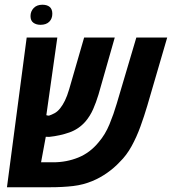

<svg xmlns="http://www.w3.org/2000/svg" viewBox="-20 -788 724 808"><path d="M9.3 0 92.3 -629.9H221.2L171.4 -277.8L159.7 -308.1Q165.5 -306.2 173.3 -303.7Q181.2 -301.3 186 -301.3Q197.8 -305.2 210 -311.8Q222.2 -318.4 233.4 -332.5Q243.7 -345.2 253.2 -364.5Q262.7 -383.8 271 -412.1L334 -629.9H462.9L394.5 -390.1Q384.8 -357.9 372.1 -328.9Q359.4 -299.8 339.4 -276.4Q311.5 -244.6 272.2 -230.7Q232.9 -216.8 187 -211.9Q175.3 -211.9 168 -212.6Q160.6 -213.4 151.1 -217.5Q141.6 -221.7 122.1 -231.9L183.6 -271.5L152.8 -105H204.1Q259.8 -105 309.3 -125Q358.9 -145 395.5 -189.9Q422.9 -221.7 440.7 -264.9Q458.5 -308.1 471.2 -351.6L553.7 -629.9H683.6L599.6 -342.3Q586.9 -299.3 571 -255.6Q555.2 -211.9 533.9 -173.1Q512.7 -134.3 483.9 -106.4Q461.4 -82 430.9 -60.5Q400.4 -39.1 369.1 -26.4Q331.5 -10.3 287.6 -5.1Q243.7 0 190.4 0ZM150.4 -683.6Q132.3 -683.6 120.4 -692.4Q108.4 -701.2 108.4 -720.2Q108.4 -740.2 121.8 -754.2Q135.3 -768.1 158.2 -768.1Q178.2 -768.1 189.2 -758.8Q200.2 -749.5 200.2 -730Q200.2 -709.5 187.3 -696.5Q174.3 -683.6 150.4 -683.6Z"/></svg>

Font: Open Sans Condensed
Style: Italic
Weight: 400
Width: 3
Italic angle: -12°
Designer: Monotype Design Team
Foundry: Monotype Imaging Inc.
Version: Version 3.000